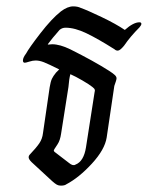

<svg xmlns="http://www.w3.org/2000/svg" viewBox="-20 -573 481 603"><path d="M144 -4 79 -64Q70 -73 70 -79Q70 -84 74 -88Q94 -109 103.5 -123Q113 -137 115 -155L136 -299Q139 -317 143 -325.5Q147 -334 156 -345L166 -355Q132 -372 118 -377.5Q104 -383 92 -383Q83 -383 72 -379.5Q61 -376 58 -376Q52 -376 52 -383Q52 -392 62 -405Q71 -422 106.5 -468Q142 -514 171 -537Q192 -553 210 -553Q224 -553 234 -548Q254 -541 299 -519.5Q344 -498 372 -479Q399 -503 418 -503Q424 -503 424 -498Q424 -494 418 -487Q389 -458 370 -430Q357 -414 350 -414Q344 -414 340 -418Q288 -451 251.5 -468.5Q215 -486 186 -486Q175 -486 167 -479Q144 -453 130 -434L131 -433L144 -434Q168 -434 201 -418Q275 -381 322 -351Q336 -342 341 -337Q346 -332 346 -327Q346 -322 339 -303L315 -141Q309 -103 268.5 -59Q228 -15 188 6Q183 10 171 10Q164 10 158.5 7Q153 4 144 -4ZM250 -110 277 -283 278 -288Q278 -293 274.5 -296Q271 -299 270 -300Q260 -308 238.5 -320.5Q217 -333 201 -340Q197 -326 195 -300L172 -154Q169 -132 160.5 -119.5Q152 -107 151 -105L149 -101Q149 -97 154 -94L197 -61Q209 -51 217 -56Q243 -66 250 -110Z"/></svg>

Font: Charm
Style: Regular
Weight: 400
Designer: Katatrad Aksorn Co.,Ltd.
Foundry: Cadson Demak Co.,Ltd.
Version: Version 1.001